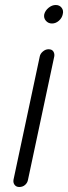

<svg xmlns="http://www.w3.org/2000/svg" viewBox="-20 -748 272 768"><path d="M139 -522Q141 -533 151.5 -542Q162 -551 174 -551Q188 -551 193.5 -542Q199 -533 197 -522L92 -29Q90 -17 80.5 -8.5Q71 0 57 0Q45 0 38.5 -8.5Q32 -17 34 -29ZM157 -691Q161 -706 174.5 -717Q188 -728 203 -728Q218 -728 226.5 -717Q235 -706 231 -691Q228 -676 215.5 -665Q203 -654 188 -654Q173 -654 163.5 -665Q154 -676 157 -691Z"/></svg>

Font: VDS
Style: Thin Italic
Weight: 100
Width: 0
Designer: artmaker
Foundry: artmaker
Version: Version 1.000 2012 initial release